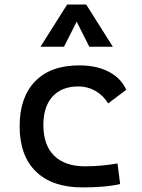

<svg xmlns="http://www.w3.org/2000/svg" viewBox="-20 -815 626 845"><path d="M342.8 9.8Q210.4 9.8 138.4 -59.8Q66.4 -129.4 66.4 -259.8Q66.4 -386.7 134.5 -457Q202.6 -527.3 329.1 -527.3Q404.8 -527.3 458.7 -499.3Q512.7 -471.2 535.6 -419.9L456.1 -359.9Q434.1 -395.5 399.9 -415Q365.7 -434.6 325.2 -434.6Q252 -434.6 211.4 -390.4Q170.9 -346.2 170.9 -264.6Q170.9 -176.3 218.5 -129.6Q266.1 -83 354.5 -83Q390.6 -83 426.8 -86.4Q462.9 -89.8 497.1 -95.7L508.8 -4.9Q468.8 3.9 426 6.8Q383.3 9.8 342.8 9.8ZM158.2 -609.4 275.4 -794.9H359.4L476.6 -609.4H373L317.4 -719.7L261.7 -609.4Z"/></svg>

Font: CaskaydiaMono NF
Style: Regular
Weight: 400
Designer: Aaron Bell
Foundry: Saja Typeworks
Version: Version 2111.001; ttfautohint (v1.8.4);Nerd Fonts 3.1.1